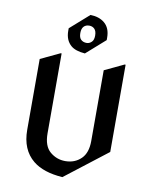

<svg xmlns="http://www.w3.org/2000/svg" viewBox="-87 -825 725 909"><g transform="rotate(10 276.0 -370.5)"><path d="M275.9 19.5Q183.6 13.2 133.8 -27.3Q73.2 -76.7 73.2 -172.4V-512.7L166 -556.6H170.9V-172.4Q170.9 -111.3 202.6 -84.5Q234.4 -57.6 275.9 -57.6Q321.8 -57.6 352.1 -87.4Q380.9 -115.7 380.9 -172.4V-512.7L473.6 -556.6H478.5V-137.2ZM273.9 -759.8Q315.9 -758.8 341.8 -737.3Q370.1 -713.9 370.1 -667.5V-655.8L279.3 -575.7Q233.4 -579.1 211.4 -598.1Q183.1 -622.6 183.1 -667.5V-679.7ZM277.3 -709Q260.7 -709 251 -698.7Q241.2 -688.5 241.2 -667.5Q241.2 -645 251.5 -635.7Q262.2 -626 278.3 -626Q292 -626 302.7 -636.7Q312.5 -646 312.5 -667.5Q312.5 -689.5 301.8 -699.7Q292 -709 277.3 -709Z"/></g></svg>

Font: Nova Cut
Style: Book
Weight: 400
Version: Version 2.000